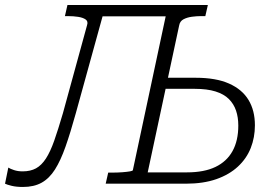

<svg xmlns="http://www.w3.org/2000/svg" viewBox="-67 -730 1091 763"><path d="M313 -710H678L668 -665H301ZM671 0H353L363 -44H374Q400 -44 419 -45.5Q438 -47 449.5 -49Q461 -51 461 -54L601 -710H759L749 -666H732Q715 -666 696 -663.5Q677 -661 662.5 -653.5Q648 -646 645 -629L520 -45H676Q744 -45 789 -66.5Q834 -88 857 -129.5Q880 -171 880 -231Q880 -264 871 -290.5Q862 -317 842.5 -336.5Q823 -356 789.5 -366.5Q756 -377 707 -377H560L570 -421H711Q791 -421 843 -398Q895 -375 920.5 -333Q946 -291 946 -232Q946 -184 929.5 -142Q913 -100 878.5 -68Q844 -36 792.5 -18Q741 0 671 0ZM183 -280 279 -630Q284 -645 273.5 -652.5Q263 -660 244 -663Q225 -666 202 -666H191L201 -710H353L234 -279Q213 -203 193.5 -147.5Q174 -92 151.5 -56.5Q129 -21 98.5 -4Q68 13 24 13Q-2 13 -20.5 8.5Q-39 4 -47 0L-34 -64Q-26 -59 -11 -54Q4 -49 23 -49Q54 -49 76 -61Q98 -73 115.5 -100Q133 -127 148.5 -171Q164 -215 183 -280Z"/></svg>

Font: Roboto Serif ExtraLight
Style: Italic
Weight: 250
Italic angle: -10°
Designer: Greg Gazdowicz
Foundry: Commercial Type
Version: Version 1.008